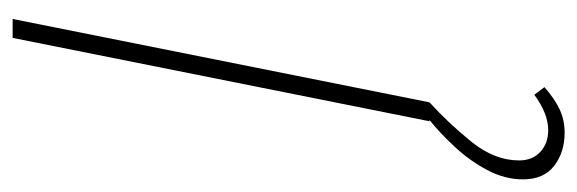

<svg xmlns="http://www.w3.org/2000/svg" viewBox="-377 -375 914 304"><g transform="rotate(-90 80.0 -223.0)"><path d="M22 214Q-9 214 -30.5 197.5Q-52 181 -52 148Q-52 119 -37 91Q-22 63 0 39.5Q22 16 42 0H40L172 -660H202L70 0Q37 30 7.5 66.5Q-22 103 -22 142Q-22 163 -8.5 175.5Q5 188 26 188Q52 188 82 166L94 182Q76 198 59 206Q42 214 22 214Z"/></g></svg>

Font: Source Sans 3 ExtraLight
Style: Italic
Weight: 250
Italic angle: -11°
Designer: Paul D. Hunt
Foundry: Adobe
Version: Version 3.046;hotconv 1.0.118;makeotfexe 2.5.65603